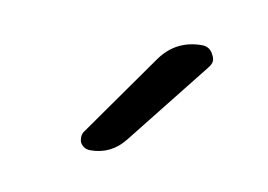

<svg xmlns="http://www.w3.org/2000/svg" viewBox="-36 -824 373 267"><g transform="rotate(10 151.0 -690.5)"><path d="M151.4 -628.9Q132.8 -605.5 103.5 -605.5Q93.8 -605.5 88.9 -614.3Q87.9 -617.2 87.9 -621.1Q87.9 -626 90.8 -629.9L172.9 -746.1Q194.3 -776.4 231.4 -776.4Q242.2 -776.4 247.1 -766.6Q250 -761.7 250 -757.8Q250 -752.9 245.1 -747.1Z"/></g></svg>

Font: Gen Jyuu Gothic P Light
Style: Regular
Weight: 200
Designer: [Source Han Sans]
Ryoko NISHIZUKA  (kana & ideographs); Paul D. Hunt (Latin, Greek & Cyrillic); Wenlong ZHANG  (bopomofo
Version: Version 1.002.20150607